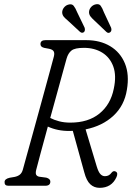

<svg xmlns="http://www.w3.org/2000/svg" viewBox="-20 -893 635 923"><path d="M540 -41.5Q516.5 10 459 10Q432.5 10 414 -7.2Q395.5 -24.5 385 -65L330 -264Q323.5 -263.5 316.5 -263.5Q286 -263 259.2 -268.5Q232.5 -274 210 -284.5Q190.5 -213 174.8 -155.2Q159 -97.5 154 -76.5Q150 -59.5 154.2 -52.5Q158.5 -45.5 168.5 -43.5L202.5 -39Q222 -33.5 222 -20Q222 0 197.5 0H20.5Q1 0 2 -18Q2 -33 26.5 -38.5L50 -42.5Q65 -45.5 75 -53.2Q85 -61 89.5 -76.5Q94.5 -95 106.2 -137.2Q118 -179.5 133.5 -235.5Q149 -291.5 165.5 -351.8Q182 -412 197.2 -467.5Q212.5 -523 223.5 -564Q234.5 -605 239 -621.5Q243 -637.5 238 -646.2Q233 -655 216 -658.5L192 -663Q181.5 -666 178 -670.5Q174.5 -675 174.5 -681.5Q175 -700 198.5 -700H394.5Q461.5 -700 510 -670.8Q558.5 -641.5 580.5 -588Q602.5 -534.5 590 -461.5Q578 -385.5 525.2 -336.5Q472.5 -287.5 391.5 -271L445 -93Q453 -66.5 462.5 -56.2Q472 -46 484.5 -46Q504.5 -46 516 -62.5Q525 -74 536 -68.5Q549 -62 540 -41.5ZM300 -611Q295.5 -594.5 283.2 -550.2Q271 -506 254.8 -446.8Q238.5 -387.5 221.5 -326Q239.5 -316.5 264 -310Q288.5 -303.5 318 -303.5Q404.5 -303.5 458.2 -347.2Q512 -391 527 -466.5Q540.5 -529 524.8 -572.8Q509 -616.5 471.8 -639.8Q434.5 -663 383.5 -663Q340 -663 323.8 -650.2Q307.5 -637.5 300 -611ZM479.5 -834 514 -760Q518.5 -746.5 511 -739Q501.5 -730.5 491.5 -739.5L432 -796Q422 -805 415.2 -813.8Q408.5 -822.5 408 -833.5Q408 -847 416.5 -857.5Q425 -868 437.5 -871.5Q455.5 -876.5 463.8 -865.5Q472 -854.5 479.5 -834ZM351 -834 386.5 -760.5Q391 -747 384 -739Q374.5 -731.5 364.5 -740L304.5 -795.5Q294 -804 287 -812.2Q280 -820.5 279 -831.5Q278.5 -845 287 -856Q295.5 -867 307.5 -870.5Q325.5 -876 334.2 -865Q343 -854 351 -834Z"/></svg>

Font: Fraunces 144pt S100 Light
Style: Italic
Weight: 300
Italic angle: -16°
Version: Version 1.000; ttfautohint (v1.8.3)